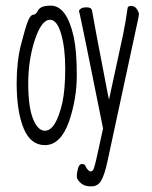

<svg xmlns="http://www.w3.org/2000/svg" viewBox="-20 -501 540 680"><path d="M299 159Q269 159 253 131Q252 128 252 120.5Q252 113 256 96.5Q260 80 270.5 80Q281 80 283 88Q292 106 302 106Q309 106 313 94Q317 82 324 50L345 -46Q269 -425 260 -462V-464Q261 -466 266.5 -470.5Q272 -475 288 -475Q304 -475 306 -463Q311 -431 361 -172L366 -148L416 -379Q425 -423 432 -473Q433 -480 445 -480Q457 -480 464.5 -469Q472 -458 472 -451Q472 -444 465 -414Q458 -384 359 78Q350 118 338.5 138.5Q327 159 304 159ZM139 13Q88 13 63.5 -47Q39 -107 39 -207Q39 -283 54.5 -343.5Q70 -404 79 -426.5Q88 -449 99 -449Q107 -449 115.5 -465Q124 -481 160 -481Q216 -481 241 -371Q252 -319 252 -235.5Q252 -152 225 -72Q195 13 139 13ZM139 -38Q178 -38 201 -138Q211 -185 211 -258Q211 -331 196.5 -381Q182 -431 157 -431Q127 -431 103.5 -360Q80 -289 80 -205.5Q80 -122 97 -80Q114 -38 139 -38Z"/></svg>

Font: LXGW WenKai Mono TC Light
Style: Regular
Weight: 300
Designer: LXGW / Fontworks Inc.
Foundry: LXGW / Fontworks Inc.
Version: Version 1.330